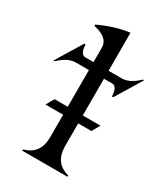

<svg xmlns="http://www.w3.org/2000/svg" viewBox="-185 -833 803 918"><g transform="rotate(30 216.5 -373.5)"><path d="M91.8 0V-7.3Q174.8 -29.3 174.8 -122.1V-246.6H77.1L102.1 -290.5H174.8V-493.2H102.5Q58.6 -493.2 12.2 -447.8H4.9L92.3 -591.3H99.6Q101.6 -537.1 129.9 -537.1H174.8V-617.2Q174.8 -671.4 91.8 -689.5V-696.3Q176.3 -736.8 257.8 -747.1V-537.1H330.1Q374 -537.1 420.4 -582.5H427.7L340.3 -439H333Q331.1 -493.2 302.7 -493.2H257.8V-290.5H355.5L330.6 -246.6H257.8V-122.1Q257.8 -28.8 340.8 -7.3V0Z"/></g></svg>

Font: Modern Antiqua
Style: Book
Weight: 400
Designer: Wojciech Kalinowski "wmk69" (wmk69@o2.pl)
Foundry: Wojciech Kalinowski "wmk69" (wmk69@o2.pl)
Version: Version 3.1.0; 2021-05-28